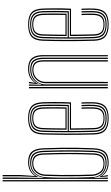

<svg xmlns="http://www.w3.org/2000/svg" viewBox="287 -1127 846 1460"><g transform="rotate(-90 710.0 -397.0)"><path d="M60.5 0V-800H70.2V0ZM80 0V-800H89.8V-683.5L87.2 -488H89.5Q94.5 -532.5 123.9 -561.6Q153.2 -590.8 201.5 -590.8Q249.8 -590.5 270.5 -566.4Q291.2 -542.2 293.2 -490.2Q296 -419.8 296.9 -357.4Q297.8 -295 297 -234.9Q296.2 -174.8 293.5 -110.2Q291.2 -57.8 270.5 -33.5Q249.8 -9.2 201 -9.2Q156.5 -9.2 124.8 -34.6Q93 -60 88.5 -106.8H86.2L89.8 0ZM198.8 -17.2Q242.5 -17.2 262.1 -38.9Q281.8 -60.5 283.8 -110.2Q287.2 -203.2 287.4 -294.2Q287.5 -385.2 283.5 -489.8Q281.8 -540.2 261.4 -561.5Q241 -582.8 197.8 -582.8Q164 -582.8 141.2 -567.4Q118.5 -552 106.6 -528Q94.8 -504 93 -478Q89.5 -422.2 88.9 -358.9Q88.2 -295.5 89.6 -233.2Q91 -171 93 -118.2Q94.2 -85.5 108.9 -63Q123.5 -40.5 147.1 -28.9Q170.8 -17.2 198.8 -17.2ZM196 -25Q147 -25 125.4 -54.6Q103.8 -84.2 102.5 -119.2Q100.8 -171.2 99.9 -234Q99 -296.8 99.8 -360.4Q100.5 -424 102.5 -477.5Q104.2 -515.8 128.4 -545.5Q152.5 -575.2 197.2 -575.2Q236.5 -575.2 254.4 -555.2Q272.2 -535.2 274 -489.2Q276.2 -424.2 277.1 -361.8Q278 -299.2 277.2 -237Q276.5 -174.8 274 -110.2Q272 -63.8 253.6 -44.4Q235.2 -25 196 -25ZM195.8 -32.8Q229.5 -32.8 245.9 -50.1Q262.2 -67.5 264 -110.5Q267.8 -200.8 267.9 -292.4Q268 -384 264 -489Q262.5 -532.5 246.1 -549.9Q229.8 -567.2 197 -567.2Q160 -567.2 137.1 -541.1Q114.2 -515 112.5 -476.5Q110.2 -421.2 109.5 -357.9Q108.8 -294.5 109.6 -232.4Q110.5 -170.2 112.5 -118.8Q113.5 -87.2 133.1 -60Q152.8 -32.8 195.8 -32.8ZM203 6.2Q169 6.2 143 -6.9Q117 -20 102.8 -41.5H100.2L108.2 -4.8L108.5 0H98.8L93.2 -62H95.8Q110.5 -33.2 138 -17.4Q165.5 -1.5 201 -1.5Q253 -1.5 276.9 -26.5Q300.8 -51.5 303.2 -110.2Q305.8 -171.5 306.6 -232.8Q307.5 -294 306.8 -357.9Q306 -421.8 303.2 -490.2Q300.8 -549 277 -573.6Q253.2 -598.2 203.2 -598.2Q164.2 -598.2 136.6 -580.4Q109 -562.5 96.5 -531.8H94.2L99.2 -673.2V-800H109.2V-667.5L101.8 -556H104.2Q121.2 -582.5 147.9 -594.4Q174.5 -606.2 206.2 -606.2Q262.2 -606.2 286.2 -578.6Q310.2 -551 312.8 -491Q315.5 -420 316.4 -357.4Q317.2 -294.8 316.5 -234.5Q315.8 -174.2 312.8 -109.5Q310.2 -48.8 285.4 -21.2Q260.5 6.2 203 6.2Z M542.2 6.2Q478.8 6.2 449 -18.8Q419.2 -43.8 417.5 -103.2Q415.8 -161.5 415.1 -213.4Q414.5 -265.2 414.5 -312.9Q414.5 -360.5 415.4 -405.8Q416.2 -451 417.5 -495.8Q419.5 -555 448.6 -580.6Q477.8 -606.2 542 -606.2Q604 -606.2 632 -581Q660 -555.8 662.5 -496.8Q663 -488.5 663.5 -464.6Q664 -440.8 664.2 -408.4Q664.5 -376 663.9 -342.1Q663.2 -308.2 661.2 -280H463.5Q463.8 -250.5 464.1 -222.4Q464.5 -194.2 465.1 -165.5Q465.8 -136.8 466.5 -105.2Q467.8 -66.8 485 -49.8Q502.2 -32.8 542.2 -32.8Q578.2 -32.8 594.9 -49.6Q611.5 -66.5 613.5 -105.8Q614.5 -124.8 614.2 -152.9Q614 -181 612.8 -200H622.5Q624 -176.5 624.1 -148.6Q624.2 -120.8 623.5 -105.2Q621.2 -62.2 602.2 -43.6Q583.2 -25 542.2 -25Q497.5 -25 477.8 -43.8Q458 -62.5 456.5 -105Q455.5 -140.5 454.9 -171.5Q454.2 -202.5 454 -231.4Q453.8 -260.2 453.5 -288.5H651.8Q653 -314.8 653.5 -347.1Q654 -379.5 653.9 -410.6Q653.8 -441.8 653.5 -465.1Q653.2 -488.5 652.8 -496.2Q650.5 -551.5 624.5 -575Q598.5 -598.5 542 -598.5Q482.2 -598.5 455.6 -574.4Q429 -550.2 427.2 -494.8Q426 -451.8 425.1 -406.6Q424.2 -361.5 424.2 -313.5Q424.2 -265.5 424.9 -213.5Q425.5 -161.5 427.2 -104.5Q428.8 -49.5 455.4 -25.5Q482 -1.5 542.2 -1.5Q598.2 -1.5 624.1 -25.2Q650 -49 652.8 -104.2Q653.2 -113.5 653.4 -130.6Q653.5 -147.8 653.1 -166.6Q652.8 -185.5 651.8 -200H661.5Q663 -178.2 663.1 -148.9Q663.2 -119.5 662.5 -103.8Q659.5 -44.8 631.5 -19.2Q603.5 6.2 542.2 6.2ZM542.2 -9.2Q488.8 -9.2 463.6 -30.9Q438.5 -52.5 437 -104.5Q435.5 -160 434.8 -211Q434 -262 434 -309.9Q434 -357.8 434.9 -403.6Q435.8 -449.5 437 -494.5Q438.5 -546 463 -568.4Q487.5 -590.8 542 -590.8Q594 -590.8 617.4 -568.6Q640.8 -546.5 643 -496Q643.5 -485.8 644 -452.4Q644.5 -419 644.2 -376.6Q644 -334.2 642.2 -296.8H443.8Q443.8 -253.5 444.5 -204.1Q445.2 -154.8 446.8 -104.8Q448.2 -57.5 470.8 -37.4Q493.2 -17.2 542.2 -17.2Q588.5 -17.2 609.6 -37.6Q630.8 -58 633.2 -105Q634 -119.2 633.9 -148.5Q633.8 -177.8 632.2 -200H642Q643.5 -177.8 643.6 -148.5Q643.8 -119.2 643 -104.5Q640.5 -53.5 617 -31.4Q593.5 -9.2 542.2 -9.2ZM443.8 -305.2H632.8Q634.2 -343.5 634.4 -383.2Q634.5 -423 634.1 -453.8Q633.8 -484.5 633.2 -495.5Q631.2 -541.8 610.4 -562.2Q589.5 -582.8 542 -582.8Q491 -582.8 469.6 -561.5Q448.2 -540.2 446.8 -494Q445.2 -446.8 444.6 -399.1Q444 -351.5 443.8 -305.2ZM453.8 -313.5Q453.8 -342 454 -371Q454.2 -400 454.9 -430.4Q455.5 -460.8 456.5 -493.8Q458 -537.5 477.9 -556.2Q497.8 -575 542 -575Q585 -575 603.4 -555.9Q621.8 -536.8 623.5 -495Q624 -483.2 624.4 -453.8Q624.8 -424.2 624.6 -386.9Q624.5 -349.5 623.2 -313.5ZM463.5 -322H613.8Q614.5 -358.2 614.6 -393.9Q614.8 -429.5 614.4 -456.8Q614 -484 613.5 -494.5Q612 -532.8 595.8 -550Q579.5 -567.2 542 -567.2Q502.2 -567.2 485 -549.9Q467.8 -532.5 466.5 -493.5Q465.5 -462 464.9 -433.2Q464.2 -404.5 464 -377.2Q463.8 -350 463.5 -322Z M1011.5 0V-490Q1011.5 -514.2 1007.1 -534Q1002.8 -553.8 992.1 -568.2Q981.5 -582.8 962.6 -590.5Q943.8 -598.2 914.5 -598.2Q873.8 -598.2 845.5 -580.1Q817.2 -562 803 -531.8H800.5L807.2 -600H817V-593L810.2 -556H812.5Q831 -582.8 857.4 -594.6Q883.8 -606.5 916.2 -606.5Q941.2 -606.5 959.4 -600.9Q977.5 -595.2 989.4 -585.1Q1001.2 -575 1008.2 -560.6Q1015.2 -546.2 1018.1 -528.6Q1021 -511 1021 -490.5V0ZM768.5 0V-600H778.2V0ZM807.5 0V-476.5Q807.5 -500.5 819.6 -522.8Q831.8 -545 854.5 -559.6Q877.2 -574.2 909.2 -574.2Q930.8 -574.2 945 -568.1Q959.2 -562 967.4 -550.8Q975.5 -539.5 978.8 -523.9Q982 -508.2 982 -489V0H972.2V-489Q972.2 -512.8 966.9 -530Q961.5 -547.2 947.6 -556.6Q933.8 -566 908.2 -566Q881.8 -566 861.2 -553.5Q840.8 -541 829.1 -520.6Q817.5 -500.2 817.5 -476.8L817.2 0ZM788 0V-600H797.8L795.5 -505.2H797.8Q808.2 -543.5 837.8 -567Q867.2 -590.5 912.2 -590.2Q964.2 -590.2 982.9 -563.9Q1001.5 -537.5 1001.5 -489.8V0H991.8V-489.5Q991.8 -534.2 974.5 -558.2Q957.2 -582.2 910.8 -582.2Q875.2 -582.2 850.1 -566.8Q825 -551.2 811.6 -526.9Q798.2 -502.5 798.2 -476.5V0Z M1254.8 6.2Q1191.2 6.2 1161.5 -18.8Q1131.8 -43.8 1130 -103.2Q1128.2 -161.5 1127.6 -213.4Q1127 -265.2 1127 -312.9Q1127 -360.5 1127.9 -405.8Q1128.8 -451 1130 -495.8Q1132 -555 1161.1 -580.6Q1190.2 -606.2 1254.5 -606.2Q1316.5 -606.2 1344.5 -581Q1372.5 -555.8 1375 -496.8Q1375.5 -488.5 1376 -464.6Q1376.5 -440.8 1376.8 -408.4Q1377 -376 1376.4 -342.1Q1375.8 -308.2 1373.8 -280H1176Q1176.2 -250.5 1176.6 -222.4Q1177 -194.2 1177.6 -165.5Q1178.2 -136.8 1179 -105.2Q1180.2 -66.8 1197.5 -49.8Q1214.8 -32.8 1254.8 -32.8Q1290.8 -32.8 1307.4 -49.6Q1324 -66.5 1326 -105.8Q1327 -124.8 1326.8 -152.9Q1326.5 -181 1325.2 -200H1335Q1336.5 -176.5 1336.6 -148.6Q1336.8 -120.8 1336 -105.2Q1333.8 -62.2 1314.8 -43.6Q1295.8 -25 1254.8 -25Q1210 -25 1190.2 -43.8Q1170.5 -62.5 1169 -105Q1168 -140.5 1167.4 -171.5Q1166.8 -202.5 1166.5 -231.4Q1166.2 -260.2 1166 -288.5H1364.2Q1365.5 -314.8 1366 -347.1Q1366.5 -379.5 1366.4 -410.6Q1366.2 -441.8 1366 -465.1Q1365.8 -488.5 1365.2 -496.2Q1363 -551.5 1337 -575Q1311 -598.5 1254.5 -598.5Q1194.8 -598.5 1168.1 -574.4Q1141.5 -550.2 1139.8 -494.8Q1138.5 -451.8 1137.6 -406.6Q1136.8 -361.5 1136.8 -313.5Q1136.8 -265.5 1137.4 -213.5Q1138 -161.5 1139.8 -104.5Q1141.2 -49.5 1167.9 -25.5Q1194.5 -1.5 1254.8 -1.5Q1310.8 -1.5 1336.6 -25.2Q1362.5 -49 1365.2 -104.2Q1365.8 -113.5 1365.9 -130.6Q1366 -147.8 1365.6 -166.6Q1365.2 -185.5 1364.2 -200H1374Q1375.5 -178.2 1375.6 -148.9Q1375.8 -119.5 1375 -103.8Q1372 -44.8 1344 -19.2Q1316 6.2 1254.8 6.2ZM1254.8 -9.2Q1201.2 -9.2 1176.1 -30.9Q1151 -52.5 1149.5 -104.5Q1148 -160 1147.2 -211Q1146.5 -262 1146.5 -309.9Q1146.5 -357.8 1147.4 -403.6Q1148.2 -449.5 1149.5 -494.5Q1151 -546 1175.5 -568.4Q1200 -590.8 1254.5 -590.8Q1306.5 -590.8 1329.9 -568.6Q1353.2 -546.5 1355.5 -496Q1356 -485.8 1356.5 -452.4Q1357 -419 1356.8 -376.6Q1356.5 -334.2 1354.8 -296.8H1156.2Q1156.2 -253.5 1157 -204.1Q1157.8 -154.8 1159.2 -104.8Q1160.8 -57.5 1183.2 -37.4Q1205.8 -17.2 1254.8 -17.2Q1301 -17.2 1322.1 -37.6Q1343.2 -58 1345.8 -105Q1346.5 -119.2 1346.4 -148.5Q1346.2 -177.8 1344.8 -200H1354.5Q1356 -177.8 1356.1 -148.5Q1356.2 -119.2 1355.5 -104.5Q1353 -53.5 1329.5 -31.4Q1306 -9.2 1254.8 -9.2ZM1156.2 -305.2H1345.2Q1346.8 -343.5 1346.9 -383.2Q1347 -423 1346.6 -453.8Q1346.2 -484.5 1345.8 -495.5Q1343.8 -541.8 1322.9 -562.2Q1302 -582.8 1254.5 -582.8Q1203.5 -582.8 1182.1 -561.5Q1160.8 -540.2 1159.2 -494Q1157.8 -446.8 1157.1 -399.1Q1156.5 -351.5 1156.2 -305.2ZM1166.2 -313.5Q1166.2 -342 1166.5 -371Q1166.8 -400 1167.4 -430.4Q1168 -460.8 1169 -493.8Q1170.5 -537.5 1190.4 -556.2Q1210.2 -575 1254.5 -575Q1297.5 -575 1315.9 -555.9Q1334.2 -536.8 1336 -495Q1336.5 -483.2 1336.9 -453.8Q1337.2 -424.2 1337.1 -386.9Q1337 -349.5 1335.8 -313.5ZM1176 -322H1326.2Q1327 -358.2 1327.1 -393.9Q1327.2 -429.5 1326.9 -456.8Q1326.5 -484 1326 -494.5Q1324.5 -532.8 1308.2 -550Q1292 -567.2 1254.5 -567.2Q1214.8 -567.2 1197.5 -549.9Q1180.2 -532.5 1179 -493.5Q1178 -462 1177.4 -433.2Q1176.8 -404.5 1176.5 -377.2Q1176.2 -350 1176 -322Z"/></g></svg>

Font: Big Shoulders Inline Text Thin ExtraLight
Style: Regular
Weight: 250
Version: Version 2.002